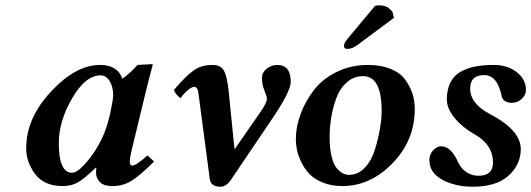

<svg xmlns="http://www.w3.org/2000/svg" viewBox="-20 -687 1990 719"><path d="M373 -194.8Q386.2 -231 395 -273.4Q403.8 -315.9 403.8 -331.1Q403.8 -360.8 390.9 -382.8Q377.9 -404.8 356.9 -404.8Q299.8 -404.8 250 -318.8Q200.2 -232.9 200.2 -150.9Q200.2 -40 250 -40Q272 -40 310.5 -87.4Q349.1 -134.8 373 -194.8ZM339.8 -39.1Q339.8 -52.2 340.8 -58.1L338.9 -59.1Q293.9 -16.1 270 -3.2Q246.1 9.8 215.8 9.8Q145 9.8 111.6 -35.2Q78.1 -80.1 78.1 -131.8Q78.1 -244.6 171.1 -344.2Q264.2 -443.8 354 -443.8Q420.9 -443.8 438 -392.1Q467.8 -413.1 495.1 -443.8L549.8 -446.8Q551.8 -446.8 551.8 -443.8Q529.3 -359.9 520.5 -320.8L473.1 -125Q466.3 -96.2 465.8 -83Q465.8 -66.9 475.1 -66.9Q490.2 -66.9 532.2 -105L557.1 -82Q502 -27.8 470.9 -9Q439.9 9.8 401.9 9.8Q367.7 9.8 353.8 -5.6Q339.8 -21 339.8 -39.1Z M857.9 -130.9 859.9 -129.9 953.6 -265.1Q979.5 -302.2 979.5 -316.9Q979.5 -325.7 970.2 -348.1Q960.9 -370.6 960.9 -395.5Q960.9 -415 978.3 -429.4Q995.6 -443.8 1018.6 -443.8Q1068.8 -443.8 1068.8 -380.4Q1068.8 -345.2 1000.5 -244.1L843.8 -12.2Q827.6 11.7 805.7 12.2Q769.5 12.2 765.6 -16.1L722.7 -340.8Q719.7 -361.8 707.5 -361.8Q697.8 -361.8 682.4 -348.6Q667 -335.4 656.7 -319.3Q638.2 -331.5 631.3 -350.1Q674.3 -400.9 703.9 -422.4Q733.4 -443.8 775.4 -443.8Q808.6 -443.8 820.1 -419.4Q831.5 -395 836.4 -344.2Z M1214.4 -172.9Q1214.4 -129.9 1222.2 -99.4Q1230 -68.8 1242.4 -55.4Q1254.9 -42 1265.4 -37.1Q1275.9 -32.2 1287.1 -32.2Q1321.3 -32.2 1346.7 -59.6Q1372.1 -86.9 1384.5 -128.4Q1397 -169.9 1403.1 -206.5Q1409.2 -243.2 1409.2 -272Q1409.2 -401.9 1339.4 -401.9Q1305.2 -401.9 1279.1 -378.9Q1252.9 -356 1239.5 -319.6Q1226.1 -283.2 1220.2 -246.1Q1214.4 -209 1214.4 -172.9ZM1087.9 -165Q1087.9 -211.9 1105.5 -259.5Q1123 -307.1 1155 -349.1Q1187 -391.1 1240.5 -417.5Q1293.9 -443.8 1357.9 -443.8Q1406.7 -443.8 1442.9 -429Q1479 -414.1 1497.6 -388.4Q1516.1 -362.8 1524.7 -335.9Q1533.2 -309.1 1533.2 -278.8Q1533.2 -161.6 1450.2 -75.9Q1367.2 9.8 1262.2 9.8Q1221.2 9.8 1189.2 -3.2Q1157.2 -16.1 1138.7 -35.6Q1120.1 -55.2 1108.2 -80.1Q1096.2 -105 1092 -126Q1087.9 -147 1087.9 -165ZM1384.3 -665Q1390.1 -667 1398.9 -667Q1412.1 -667 1421.1 -664.1Q1430.2 -661.1 1434.1 -658Q1438 -654.8 1442.6 -649.9Q1447.3 -645 1449.2 -644L1455.1 -620.1L1317.9 -518.1Q1299.8 -503.9 1280.3 -503.9Q1268.1 -503.9 1268.1 -514.9Q1268.1 -525.9 1279.3 -539.1Z M1949.2 -358.9Q1951.7 -336.9 1939 -322.3Q1926.3 -307.6 1912.1 -304.2Q1894 -299.3 1877.9 -305.2Q1861.8 -311 1858.9 -326.2Q1842.8 -405.8 1793 -405.8Q1740.7 -405.8 1740.7 -355Q1740.7 -298.8 1814.9 -259.8Q1930.2 -199.2 1930.2 -128.9Q1930.2 -70.8 1884.5 -29.3Q1838.9 12.2 1750.5 12.2Q1685.1 12.2 1636.5 -13.9Q1587.9 -40 1587.9 -87.9Q1587.9 -109.9 1602.5 -124.5Q1617.2 -139.2 1631.3 -139.2Q1668.9 -139.2 1694.8 -81.1Q1706.1 -56.2 1726.6 -42.5Q1747.1 -28.8 1771.5 -28.8Q1826.2 -28.8 1826.2 -78.1Q1826.2 -144.5 1758.8 -183.1Q1709.5 -211.4 1681.4 -246.6Q1653.3 -281.7 1653.3 -314Q1653.3 -352.1 1667 -378.7Q1680.7 -405.3 1706.1 -418.9Q1731.4 -432.6 1761.2 -438.2Q1791 -443.8 1830.1 -443.8Q1877 -443.8 1911.1 -419.7Q1945.3 -395.5 1949.2 -358.9Z"/></svg>

Font: Linux Libertine O
Style: Semibold Italic
Weight: 600
Italic angle: -11.5°
Designer: Philipp H. Poll
Foundry: Philipp H. Poll
Version: Version 5.1.2